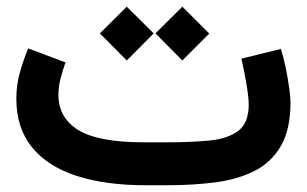

<svg xmlns="http://www.w3.org/2000/svg" viewBox="-20 -548 908 568"><path d="M476.1 0H410.2Q292 0 206.3 -27.8Q120.6 -55.7 74.5 -112.5Q28.3 -169.4 28.3 -255.9Q28.3 -296.4 38.8 -333.7Q49.3 -371.1 63.5 -404.8L173.8 -363.3Q166 -341.8 159.4 -316.7Q152.8 -291.5 152.8 -266.6Q153.3 -198.7 212.4 -162.8Q271.5 -127 405.3 -127H472.7Q543 -127 597.9 -132.1Q652.8 -137.2 684.3 -160.4Q715.8 -183.6 715.8 -238.3Q715.8 -259.8 709 -299.8Q702.1 -339.8 694.3 -374.5L811 -403.3Q818.8 -378.4 825.2 -347.7Q831.5 -316.9 835.4 -289.1Q839.4 -261.2 839.4 -245.6Q839.4 -165 811 -116.2Q782.7 -67.4 732.7 -42.2Q682.6 -17.1 616.7 -8.5Q550.8 0 476.1 0ZM439.9 -449.2 519.5 -528.3 599.1 -448.7 519.5 -369.1ZM275.4 -449.2 355 -528.3 434.6 -449.2 355 -369.1Z"/></svg>

Font: Vazir UI
Style: Bold-UI
Weight: 700
Designer: Saber Rastikerdar
Foundry: Saber Rastikerdar
Version: Version 30.1.0